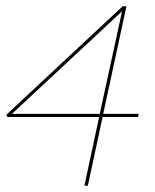

<svg xmlns="http://www.w3.org/2000/svg" viewBox="-23 -426 494 612"><path d="M417 -53H304L257 166H246L293 -53H1L-3 -60L368 -406H380L306 -63H419ZM295 -63 366 -390 15 -63Z"/></svg>

Font: Ysabeau Hairline
Style: Italic
Weight: 100
Italic angle: -12°
Designer: Christian Thalmann (Catharsis Fonts)
Version: Version 0.003